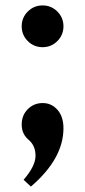

<svg xmlns="http://www.w3.org/2000/svg" viewBox="-20 -519 314 708"><path d="M67 144Q111 93 111 55.5Q111 18 85.5 -3.5Q60 -25 60 -59.5Q60 -94 82.5 -116.5Q105 -139 137.5 -139Q170 -139 192 -114Q214 -89 214 -46Q214 66 94 169ZM82.5 -367.5Q60 -390 60 -422Q60 -454 82.5 -476.5Q105 -499 137 -499Q169 -499 191.5 -476.5Q214 -454 214 -422Q214 -390 191.5 -367.5Q169 -345 137 -345Q105 -345 82.5 -367.5Z"/></svg>

Font: Croissant One
Style: Regular
Weight: 400
Designer: Eduardo Rodriguez Tunni
Foundry: Eduardo Rodriguez Tunni
Version: Version 1.001